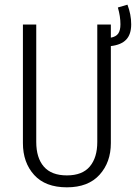

<svg xmlns="http://www.w3.org/2000/svg" viewBox="-20 -790 581 821"><path d="M454 -593V-178Q454 -96 405.5 -42.5Q357 11 266 11Q174 11 126 -42Q78 -95 78 -178V-685H135V-183Q135 -115 167.5 -77.5Q200 -40 266 -40Q332 -40 364 -78Q396 -116 396 -183V-685H454V-629Q476 -633 485.5 -646.5Q495 -660 495 -686Q495 -720 484 -758L525 -770Q541 -728 541 -686Q541 -643 519.5 -620.5Q498 -598 454 -593Z"/></svg>

Font: Fira Sans Extra Condensed Light
Style: Regular
Weight: 300
Width: 1
Designer: Carrois Corporate & Edenspiekermann AG
Foundry: Carrois Corporate GbR & Edenspiekermann AG
Version: Version 4.203